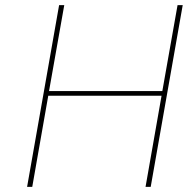

<svg xmlns="http://www.w3.org/2000/svg" viewBox="-20 -724 728 744"><path d="M688 -704 564 0H544L606 -353H167L105 0H85L209 -704H229L170 -371H609L668 -704Z"/></svg>

Font: Fz Poppins Thin
Style: Italic
Weight: 100
Italic angle: -10°
Designer: Ninad Kale (Devanagari), Jonny Pinhorn (Latin)
Foundry: Indian Type Foundry
Version: Vit hóa bi Vntype.Com & FontZin.Com